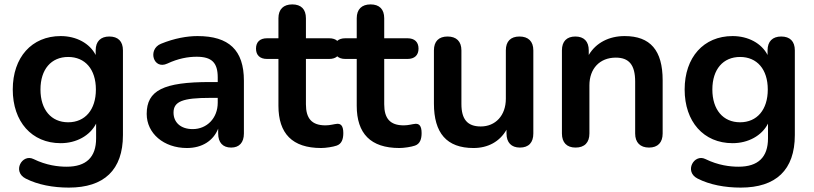

<svg xmlns="http://www.w3.org/2000/svg" viewBox="-20 -663 3699 873"><path d="M293 190C453 190 539 110 539 -49V-434C539 -475 517 -497 477 -497C438 -497 415 -475 415 -434V-413C388 -466 327 -499 256 -499C124 -499 38 -402 38 -256C38 -110 124 -12 256 -12C327 -12 389 -46 417 -101V-34C417 52 372 95 283 95C245 95 191 89 132 60C81 35 34 117 97 149C152 177 221 190 293 190ZM290 -107C213 -107 164 -164 164 -256C164 -348 213 -404 290 -404C367 -404 416 -348 416 -256C416 -164 367 -107 290 -107Z M830 10C899 10 950 -23 972 -78V-56C972 -15 993 8 1031 8C1068 8 1089 -15 1089 -56V-296C1089 -435 1021 -499 878 -499C831 -499 773 -489 712 -464C650 -439 677 -344 741 -374C790 -397 835 -405 874 -405C943 -405 970 -378 970 -311V-290H935C723 -290 647 -252 647 -145C647 -57 724 10 830 10ZM856 -76C801 -76 769 -107 769 -151C769 -202 811 -218 936 -218H970V-196C970 -126 921 -76 856 -76Z M1440 10C1461 10 1494 5 1511 -1C1534 -9 1541 -31 1541 -58C1541 -92 1529 -101 1513 -100C1499 -99 1482 -93 1460 -93C1397 -93 1371 -125 1371 -189V-395H1477C1509 -395 1527 -412 1527 -442C1527 -472 1509 -489 1477 -489H1371V-580C1371 -621 1349 -643 1309 -643C1269 -643 1246 -621 1246 -580V-489H1194C1162 -489 1144 -472 1144 -442C1144 -412 1162 -395 1194 -395H1246V-182C1246 -56 1309 10 1440 10Z M1796 10C1817 10 1850 5 1867 -1C1890 -9 1897 -31 1897 -58C1897 -92 1885 -101 1869 -100C1855 -99 1838 -93 1816 -93C1753 -93 1727 -125 1727 -189V-395H1833C1865 -395 1883 -412 1883 -442C1883 -472 1865 -489 1833 -489H1727V-580C1727 -621 1705 -643 1665 -643C1625 -643 1602 -621 1602 -580V-489H1550C1518 -489 1500 -472 1500 -442C1500 -412 1518 -395 1550 -395H1602V-182C1602 -56 1665 10 1796 10Z M2133 10C2199 10 2252 -19 2283 -73V-56C2283 -15 2305 8 2344 8C2384 8 2405 -15 2405 -56V-434C2405 -475 2382 -497 2342 -497C2302 -497 2280 -475 2280 -434V-214C2280 -138 2233 -88 2166 -88C2105 -88 2078 -121 2078 -190V-434C2078 -475 2055 -497 2015 -497C1975 -497 1953 -475 1953 -434V-192C1953 -58 2011 10 2133 10Z M2597 8C2638 8 2660 -15 2660 -56V-275C2660 -351 2707 -401 2780 -401C2840 -401 2868 -368 2868 -292V-56C2868 -15 2891 8 2931 8C2971 8 2993 -15 2993 -56V-298C2993 -434 2937 -499 2820 -499C2750 -499 2690 -469 2657 -413V-434C2657 -475 2635 -497 2596 -497C2557 -497 2535 -475 2535 -434V-56C2535 -15 2557 8 2597 8Z M3348 190C3508 190 3594 110 3594 -49V-434C3594 -475 3572 -497 3532 -497C3493 -497 3470 -475 3470 -434V-413C3443 -466 3382 -499 3311 -499C3179 -499 3093 -402 3093 -256C3093 -110 3179 -12 3311 -12C3382 -12 3444 -46 3472 -101V-34C3472 52 3427 95 3338 95C3300 95 3246 89 3187 60C3136 35 3089 117 3152 149C3207 177 3276 190 3348 190ZM3345 -107C3268 -107 3219 -164 3219 -256C3219 -348 3268 -404 3345 -404C3422 -404 3471 -348 3471 -256C3471 -164 3422 -107 3345 -107Z"/></svg>

Font: Nunito
Style: Bold
Weight: 700
Designer: Vernon Adams
Foundry: Vernon Adams
Version: Version 3.602